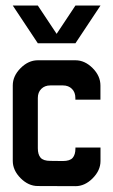

<svg xmlns="http://www.w3.org/2000/svg" viewBox="-20 -654 397 675"><path d="M24.9 -634.5H113L179.1 -535L245.2 -634.5H333.3L245.2 -501.8H113ZM245.2 -442.1ZM245 -308.9V-303.5H333.1V-353.1C333.1 -375.8 324.1 -396.1 305.7 -414.5C287.4 -432.9 267.2 -442.1 245.2 -442.1H157H113C91 -442.1 70.8 -432.9 52.4 -414.5C34.1 -396.1 24.9 -375.8 24.9 -353.7V-221.1V-88.4C24.9 -66.3 34.1 -46.1 52.4 -27.6C70.8 -9.2 91 0 113 0C157.3 -0.1 201.2 0.3 245.2 0.5C267.2 0.5 287.4 -8.7 305.7 -27.1C324.1 -45.6 333.3 -65.8 333.3 -87.9V-135.3H245.2V-132.1C245.2 -117.6 242 -106.6 235.6 -99.2C229.2 -91.7 217.7 -87.9 201.1 -87.9L157 -88.4C140.5 -88.4 129 -92.2 122.6 -99.7C116.2 -107.1 113 -118.1 113 -132.6V-221.1V-309.5C113 -322.8 117 -333.4 125.1 -341.5C133.2 -349.6 143.8 -353.7 157 -353.7H201.1C214.3 -353.7 225 -349.6 233 -341.5C241.1 -333.4 245 -322.8 245 -308.9ZM201.1 -353.7Z"/></svg>

Font: Ulica
Style: Regular
Weight: 400
Version: Version